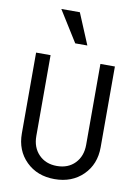

<svg xmlns="http://www.w3.org/2000/svg" viewBox="-104 -1045 809 1123"><g transform="rotate(10 300.0 -483.5)"><path d="M534 -700V-220Q534 -119 468.5 -54.5Q403 10 300 10Q197 10 131.5 -54.5Q66 -119 66 -220V-700H152V-220Q152 -152 193 -110Q234 -68 300 -68Q367 -68 407.5 -110Q448 -152 448 -220V-700ZM354 -793H282L167 -977H277Z"/></g></svg>

Font: CommitMono
Style: 450Regular
Weight: 450
Designer: Eigil Nikolajsen
Foundry: Eigil Nikolajsen
Version: Version 1.002